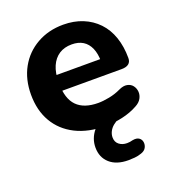

<svg xmlns="http://www.w3.org/2000/svg" viewBox="-128 -599 806 895"><g transform="rotate(-20 274.5 -152.0)"><path d="M313 11Q226 11 163.5 -20.5Q101 -52 67.5 -109.5Q34 -167 34 -245Q34 -321 66 -378.5Q98 -436 155.5 -468.5Q213 -501 286 -501Q339 -501 382 -483.5Q425 -466 456 -433.5Q487 -401 503 -354.5Q519 -308 519 -251Q519 -232 507 -222.5Q495 -213 472 -213H158V-291H410L394 -277Q394 -318 382 -345.5Q370 -373 347.5 -387Q325 -401 292 -401Q255 -401 229 -384Q203 -367 189 -335Q175 -303 175 -258V-250Q175 -174 210.5 -138Q246 -102 316 -102Q340 -102 371 -108Q402 -114 429 -127Q452 -138 470 -134.5Q488 -131 498 -118Q508 -105 509.5 -88Q511 -71 502 -54.5Q493 -38 472 -27Q438 -8 395.5 1.5Q353 11 313 11ZM357 197Q298 197 265 167.5Q232 138 232 89Q232 45 261 9Q290 -27 338 -45L380 0Q363 7 350 18Q337 29 330 43Q323 57 323 72Q323 95 339 107.5Q355 120 378 120Q385 120 392 119Q399 118 406 116Q427 112 438.5 120Q450 128 452 142Q454 156 447 169Q440 182 422 188Q405 194 388 195.5Q371 197 357 197Z"/></g></svg>

Font: Nunito ExtraLight ExtraBold
Style: Regular
Weight: 800
Version: Version 3.602